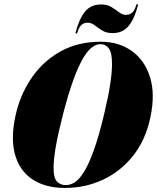

<svg xmlns="http://www.w3.org/2000/svg" viewBox="-20 -918 774 948"><path d="M477.5 -712Q566 -712 630 -666.8Q694 -621.5 720.5 -537.8Q747 -454 722.5 -338Q698.5 -225.5 636.5 -148Q574.5 -70.5 487.2 -30.2Q400 10 301 10Q202.5 10 137.8 -34Q73 -78 52 -163.2Q31 -248.5 62.5 -372Q87.5 -466 143 -543.2Q198.5 -620.5 282.8 -666.2Q367 -712 477.5 -712ZM305.5 -4Q326 -4 347.8 -17Q369.5 -30 393.2 -67Q417 -104 442.5 -174Q468 -244 495 -358Q515 -442 524 -501.5Q533 -561 533 -600.5Q533.5 -657 517.5 -678.5Q501.5 -700 475 -700Q456.5 -700 435.5 -685.2Q414.5 -670.5 391.8 -633Q369 -595.5 343.8 -527.5Q318.5 -459.5 291 -353Q267 -259.5 256 -196.5Q245 -133.5 244.5 -93.5Q244 -40.5 260.8 -22.2Q277.5 -4 305.5 -4ZM535.5 -754.5Q505 -754.5 484.5 -767.5Q464 -780.5 447.5 -793.2Q431 -806 412.5 -806Q375.5 -806 362.5 -758.5Q361 -752.5 356.5 -752.5Q352 -752.5 353.5 -758.5Q371 -825.5 399.8 -860.8Q428.5 -896 479 -896Q509.5 -896 530.2 -883.2Q551 -870.5 567.8 -857.5Q584.5 -844.5 602.5 -844.5Q639 -844.5 652 -891.5Q653.5 -897.5 658 -897.5Q662.5 -897.5 661 -891.5Q644 -825 615 -789.8Q586 -754.5 535.5 -754.5Z"/></svg>

Font: Fraunces 144pt Black
Style: Italic
Weight: 900
Italic angle: -16°
Version: Version 1.000;[0bf87f6ff]